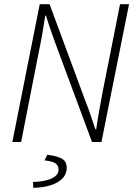

<svg xmlns="http://www.w3.org/2000/svg" viewBox="-20 -679 645 918"><path d="M39 0 170 -659H217L388 -197Q396 -178 404 -155Q412 -132 420 -108Q428 -84 436 -61H440Q447 -109 455.5 -156.5Q464 -204 473 -251L554 -659H597L465 0H420L247 -466Q236 -496 223.5 -532Q211 -568 200 -604H196Q189 -555 180.5 -507.5Q172 -460 162 -413L81 0ZM139 219 138 191Q199 189 229.5 173Q260 157 260 133Q260 111 243.5 101Q227 91 193 88L206 61Q244 66 264 74Q284 82 291.5 94Q299 106 299 124Q299 153 279 174Q259 195 223 206.5Q187 218 139 219Z"/></svg>

Font: Source Sans 3 Light
Style: Italic
Weight: 300
Italic angle: -11°
Designer: Paul D. Hunt
Foundry: Adobe
Version: Version 3.046;hotconv 1.0.118;makeotfexe 2.5.65603